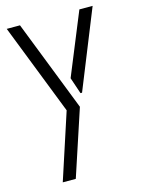

<svg xmlns="http://www.w3.org/2000/svg" viewBox="-110 -590 618 840"><g transform="rotate(-15 199.0 -170.0)"><path d="M68 186 166 -114 5 -526H65L226 -114L127 186ZM244 -171 219 -245 334 -526H394L251 -171Z"/></g></svg>

Font: Stick No Bills ExtraLight Light
Style: Regular
Weight: 300
Version: Version 2.000